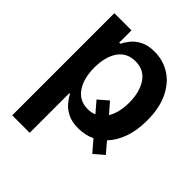

<svg xmlns="http://www.w3.org/2000/svg" viewBox="-212 -673 997 997"><g transform="rotate(45 286.5 -174.5)"><path d="M49.8 204.1V-545.9H175.8V-455.6H183.6Q193.4 -475.1 211.4 -497.8Q229.5 -520.5 260.5 -536.6Q291.5 -552.7 339.8 -552.7Q402.3 -552.7 453.4 -520.5Q504.4 -488.3 534.4 -425.5Q564.5 -362.8 564.5 -272Q564.5 -198.7 544.4 -143.3Q524.4 -87.9 489.7 -52.2L539.1 5.9L485.4 51.8L432.1 -10.3Q389.6 9.8 339.4 9.8Q292.5 9.8 261.7 -5.9Q231 -21.5 212.2 -43.9Q193.4 -66.4 183.6 -86.4H178.2V204.1ZM304.2 -95.7Q330.1 -95.7 351.6 -105L301.3 -163.6L354.5 -209.5L404.3 -151.9Q433.1 -198.7 433.1 -272.5Q433.1 -348.6 400.6 -397.9Q368.2 -447.3 304.2 -447.3Q241.7 -447.3 208.7 -399.7Q175.8 -352.1 175.8 -272.5Q175.8 -193.4 209.2 -144.5Q242.7 -95.7 304.2 -95.7Z"/></g></svg>

Font: Inter Tight SemiBold
Style: Regular
Weight: 600
Designer: Rasmus Andersson
Foundry: rsms
Version: Version 3.004; ttfautohint (v1.8.4.7-5d5b)